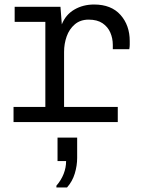

<svg xmlns="http://www.w3.org/2000/svg" viewBox="-20 -541 640 851"><path d="M181 0V-444H45V-511H248L254 -433Q271 -476 309.5 -498.5Q348 -521 397 -521Q473 -521 514 -475Q555 -429 555 -359Q555 -350 555 -342Q555 -334 553 -323H480V-342Q480 -371 469 -396.5Q458 -422 434.5 -438Q411 -454 373 -454Q336 -454 311.5 -433Q287 -412 275.5 -379.5Q264 -347 264 -311V0ZM40 0V-67H502V0ZM230 290V282Q251 258 262 230Q273 202 273 173H235V69H322V159Q322 193 311.5 228Q301 263 277 290Z"/></svg>

Font: Chivo Mono Light
Style: Regular
Weight: 300
Monospace: yes
Designer: Hector Gatti
Foundry: Omnibus-Type
Version: Version 1.008